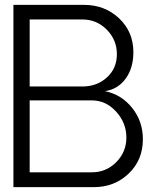

<svg xmlns="http://www.w3.org/2000/svg" viewBox="-20 -770 641 790"><path d="M412.1 -395Q480 -380.9 523.9 -325.9Q567.9 -271 567.9 -196.8Q567.9 -111.8 509.5 -55.9Q451.2 0 366.2 0H35.2V-750H325.2Q411.1 -750 470 -694.6Q528.8 -639.2 528.8 -555.2Q528.8 -490.2 497.1 -446.5Q465.3 -402.8 412.1 -395ZM460.9 -546.9Q460.9 -606 419.4 -647.9Q377.9 -689.9 318.8 -689.9H102.1V-414.1H318.8Q378.9 -414.1 419.9 -451.4Q460.9 -488.8 460.9 -546.9ZM357.9 -61Q417 -61 458.5 -103Q500 -145 500 -204.1Q500 -264.2 458 -310.5Q416 -356.9 357.9 -356.9H102.1V-61Z"/></svg>

Font: Oakes Grotesk
Style: Light
Weight: 300
Designer: Samuel Oakes
Foundry: Samuel Oakes
Version: Version 1.0 | wf-rip DC20170320